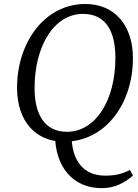

<svg xmlns="http://www.w3.org/2000/svg" viewBox="-20 -704 700 973"><path d="M495.9 249.5C561.4 249.5 611.6 222.6 653.7 185.7L638.6 157.3C599.7 177.1 565.8 186.1 512.9 186.1C402.3 186.1 342.5 109.3 342.5 -20.2H259C259 136.9 346 249.5 495.9 249.5ZM304.8 14.1C514.6 14.1 653.6 -179 653.6 -408.8C653.6 -576.9 560.3 -683.8 412.2 -683.8C207.4 -683.8 66.4 -490.6 66.4 -259C66.4 -89.5 160.8 14.1 304.8 14.1ZM318.8 -36.1C205.7 -36.1 155.2 -125.4 155.2 -257.2C155.2 -471.2 254.1 -633.6 400.3 -633.6C515.3 -633.6 564.8 -547.2 564.8 -410.6C564.8 -197.6 465.9 -36.1 318.8 -36.1Z"/></svg>

Font: Source Serif Variable
Style: Italic
Weight: 389
Italic angle: -12°
Designer: Frank Grießhammer
Foundry: Adobe Systems Incorporated
Version: Version 3.001;hotconv 1.0.111;makeotfexe 2.5.65597